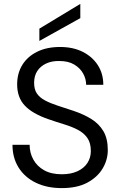

<svg xmlns="http://www.w3.org/2000/svg" viewBox="-20 -953 618 985"><path d="M297 12Q220 12 163 -16Q106 -44 75 -94Q44 -144 44 -210H132Q132 -169 151 -134.5Q170 -100 206.5 -79.5Q243 -59 297 -59Q344 -59 377.5 -74.5Q411 -90 428.5 -117Q446 -144 446 -178Q446 -220 428 -245.5Q410 -271 379.5 -287Q349 -303 309.5 -315Q270 -327 227 -342Q146 -370 107 -411.5Q68 -453 68 -520Q68 -577 94.5 -620Q121 -663 170.5 -687.5Q220 -712 288 -712Q355 -712 404.5 -687Q454 -662 482 -618.5Q510 -575 510 -518H422Q422 -547 407 -575Q392 -603 361.5 -621.5Q331 -640 285 -640Q247 -641 217.5 -627.5Q188 -614 171.5 -589Q155 -564 155 -528Q155 -494 169.5 -473Q184 -452 211.5 -437.5Q239 -423 276 -411Q313 -399 358 -384Q409 -367 448.5 -342.5Q488 -318 510.5 -280Q533 -242 533 -183Q533 -133 506.5 -88.5Q480 -44 428 -16Q376 12 297 12ZM182 -743V-806L392 -933V-860Z"/></svg>

Font: DM Sans 24pt
Style: Regular
Weight: 400
Designer: Colophon Foundry, Jonny Pinhorn
Foundry: Colophon Foundry
Version: Version 4.004;gftools[0.9.30]